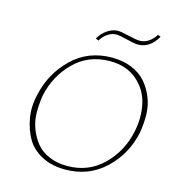

<svg xmlns="http://www.w3.org/2000/svg" viewBox="-123 -956 981 1066"><g transform="rotate(15 368.0 -423.0)"><path d="M342 -735 325 -742Q344 -775 373.5 -795Q403 -815 433 -815Q452 -815 498 -804Q544 -793 564 -793Q590 -793 614.5 -809.5Q639 -826 653 -851L670 -844Q627 -770 559 -770Q538 -770 493 -781.5Q448 -793 430 -793Q405 -793 381 -777Q357 -761 342 -735ZM347 5Q270 5 212.5 -25.5Q155 -56 126 -106.5Q97 -157 86 -222Q75 -287 92 -356Q119 -483 211.5 -573Q304 -663 441 -663Q504 -663 554 -642.5Q604 -622 635 -586.5Q666 -551 685 -504.5Q704 -458 705 -406.5Q706 -355 697 -301Q670 -172 576.5 -83.5Q483 5 347 5ZM353 -17Q476 -17 559.5 -99.5Q643 -182 667 -299Q685 -385 667.5 -461.5Q650 -538 589.5 -589.5Q529 -641 435 -641Q312 -641 229.5 -559Q147 -477 122 -359Q114 -308 114.5 -259.5Q115 -211 132 -167Q149 -123 176.5 -89.5Q204 -56 250 -36.5Q296 -17 353 -17Z"/></g></svg>

Font: EauTestText Extralight
Style: Italic
Weight: 250
Italic angle: -12°
Designer: Christian Thalmann (Catharsis Fonts)
Version: Version 0.001;PS 000.001;hotconv 1.0.88;makeotf.lib2.5.64775